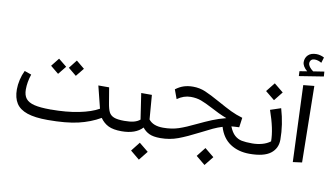

<svg xmlns="http://www.w3.org/2000/svg" viewBox="-99 -1126 2706 1561"><g transform="rotate(10 1253.5 -345.0)"><path d="M964 -43 944 0Q875 0 835 -19.5Q795 -39 767 -79Q686 -32 587 -9Q488 14 336 14Q231 14 167.5 -7.5Q104 -29 75.5 -73.5Q47 -118 47 -188Q47 -226 56.5 -267.5Q66 -309 84 -346L141 -326Q119 -261 119 -200Q119 -152 140.5 -125Q162 -98 210 -86Q258 -74 343 -74L344 -72L345 -74Q476 -74 577.5 -94.5Q679 -115 740 -150L694 -334H783L804 -209Q812 -159 824.5 -134.5Q837 -110 865.5 -98.5Q894 -87 952 -87ZM433 -434 487 -503 555 -447 500 -379ZM288 -425 342 -493 410 -438 355 -370Z M1284 -41 1264 0Q1205 0 1171.5 -16Q1138 -32 1116 -61Q1059 0 944 0L924 -42L951 -87Q999 -87 1029.5 -95Q1060 -103 1080 -120L1048 -334H1136L1152 -134Q1188 -87 1271 -87ZM1048 141 1107 66 1183 128 1123 203Z M2020 -41 2000 0Q1907 0 1840.5 -44Q1774 -88 1747 -178Q1708 -166 1670.5 -148.5Q1633 -131 1577 -102Q1478 -51 1409.5 -25.5Q1341 0 1264 0L1244 -41L1271 -87Q1342 -87 1399 -106Q1456 -125 1538 -165Q1601 -195 1652 -216Q1703 -237 1765 -253Q1731 -266 1697 -282Q1663 -298 1634 -314Q1575 -345 1537 -359Q1499 -373 1451 -373Q1393 -373 1340 -335L1312 -411Q1345 -436 1379 -447Q1413 -458 1455 -458Q1509 -458 1556.5 -438Q1604 -418 1681 -375Q1751 -336 1794.5 -315Q1838 -294 1892 -278L1881 -198L1842 -196Q1833 -196 1817 -194Q1836 -146 1862 -123Q1888 -100 1920.5 -93.5Q1953 -87 2007 -87ZM1581 91 1640 16 1716 78 1656 153Z M1980 -43 2007 -87Q2049 -87 2088 -97.5Q2127 -108 2156 -130Q2156 -230 2103 -381L2190 -410Q2228 -280 2228 -157Q2228 -84 2173 -42Q2118 0 2000 0ZM2045 -526 2104 -600 2180 -538 2121 -464Z M2359 5 2334 -626 2424 -635 2434 -5ZM2487 -724 2286 -692 2284 -732 2346 -742Q2305 -777 2305 -812Q2305 -847 2328.5 -870Q2352 -893 2397 -893Q2412 -893 2429.5 -888.5Q2447 -884 2461 -876L2447 -830Q2419 -847 2392 -847Q2370 -847 2360.5 -836Q2351 -825 2351 -810Q2351 -796 2362 -780.5Q2373 -765 2394 -750L2484 -764Z"/></g></svg>

Font: FiraGO Book
Style: Italic
Weight: 350
Italic angle: -8°
Designer: bBox Type GmbH
Foundry: bBox Type GmbH
Version: Version 1.001